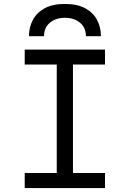

<svg xmlns="http://www.w3.org/2000/svg" viewBox="-20 -951 656 971"><path d="M267 0V-700H349V0ZM105 0V-76H511V0ZM105 -624.5V-700H511V-624.5ZM126.5 -768Q126.5 -812.5 145.8 -849.5Q165 -886.5 205.2 -908.8Q245.5 -931 308.5 -931Q371.5 -931 411.8 -908.8Q452 -886.5 471.2 -849.5Q490.5 -812.5 490.5 -768H414.5Q414.5 -811 384.8 -836Q355 -861 308.5 -861Q262 -861 232.2 -836Q202.5 -811 202.5 -768Z"/></svg>

Font: Overpass Mono Light
Style: Regular
Weight: 400
Monospace: yes
Version: Version 4.000